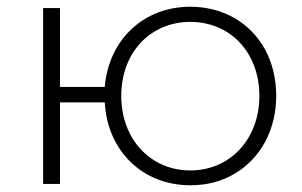

<svg xmlns="http://www.w3.org/2000/svg" viewBox="-20 -546 896 570"><path d="M108 -522V0H158V-242H291C299 -97 404 4 545 4C594 4 637 -7 676 -30C753 -75 800 -160 800 -261C800 -312 789 -358 767 -399C723 -479 642 -526 545 -526C407 -526 303 -429 291 -288H158V-522ZM340 -261C340 -392 428 -481 545 -481C662 -481 750 -392 750 -261C750 -132 662 -40 545 -40C428 -40 340 -132 340 -261Z"/></svg>

Font: Montserrat Light
Style: Regular
Weight: 300
Designer: Julieta Ulanovsky
Foundry: Julieta Ulanovsky
Version: Version 7.200